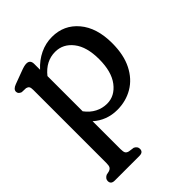

<svg xmlns="http://www.w3.org/2000/svg" viewBox="-194 -551 892 892"><g transform="rotate(-45 252.0 -105.0)"><path d="M154.5 -413V-375Q184.5 -408 222 -426Q259.5 -444 301.5 -444Q380 -444 429.5 -385.2Q479 -326.5 479 -225.5Q479 -148.5 452.2 -95.8Q425.5 -43 379.5 -16Q333.5 11 276.5 11Q242 11 211.8 -0.5Q181.5 -12 158 -33.5V150Q158 167 162 174.5Q166 182 178 185L206 189Q223 197 223 213Q223 234.5 198 234.5H36Q11 234.5 11 213Q11 198 28 189L46 185Q57 181.5 61.5 174.2Q66 167 66 150V-331.5Q66 -346 62 -352Q58 -358 48 -360.5L20.5 -361.5Q3 -367.5 3 -382Q3 -398 27 -407L86 -429Q103 -435.5 112.5 -438Q122 -440.5 129.5 -440.5Q154.5 -440.5 154.5 -413ZM263 -384.5Q201.5 -384.5 158 -330V-98.5Q179 -70.5 206 -56.8Q233 -43 263.5 -43Q314 -43 348.8 -88.2Q383.5 -133.5 383.5 -215.5Q383.5 -296.5 349.2 -340.5Q315 -384.5 263 -384.5Z"/></g></svg>

Font: Fraunces 144pt SuperSoft
Style: Regular
Weight: 400
Version: Version 1.000;[b76b70a41]